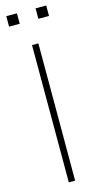

<svg xmlns="http://www.w3.org/2000/svg" viewBox="-136 -933 499 971"><g transform="rotate(-15 113.0 -447.0)"><path d="M128.9 0H95.7V-718.8H128.9ZM161.1 -893.6H216.8V-838.9H161.1ZM7.8 -893.6H63.5V-838.9H7.8Z"/></g></svg>

Font: Min Sans VF VF
Style: Regular
Weight: 400
Designer: Jinseong-Kim, NotoSansCJK, Nunito
Foundry: Jinseong-Kim
Version: Version 1.420;Glyphs 3.1.2 (3151)